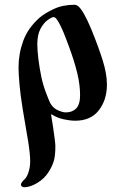

<svg xmlns="http://www.w3.org/2000/svg" viewBox="-20 -495 506 808"><path d="M58 -211Q58 -269 78 -323.5Q98 -378 147 -421Q168 -439 206 -457Q244 -475 294 -475Q307 -475 320.5 -456.5Q334 -438 346 -412.5Q358 -387 367 -365Q395 -296 412.5 -240Q430 -184 430 -139Q430 -75 396 -31Q362 13 297 13Q275 13 247.5 7Q220 1 197 -14L195 -12Q199 10 203 37.5Q207 65 210 88Q213 111 213 120Q213 163 205.5 185.5Q198 208 185 228Q168 256 137.5 274.5Q107 293 81 293Q76 293 72 289.5Q68 286 68 282Q68 277 74 269.5Q80 262 84 259Q94 249 100.5 228Q107 207 107 184Q107 154 98.5 100Q90 46 76 -33Q66 -94 62 -140Q58 -186 58 -211ZM137 -309Q137 -284 141.5 -247Q146 -210 154 -171Q161 -138 173.5 -105Q186 -72 191 -62Q203 -40 223.5 -31Q244 -22 257 -22Q284 -22 300.5 -38.5Q317 -55 317 -95Q317 -139 304.5 -190Q292 -241 268 -305Q263 -318 255.5 -338Q248 -358 239 -377.5Q230 -397 221.5 -410Q213 -423 206 -423Q198 -423 181 -411Q164 -399 150.5 -374Q137 -349 137 -309Z"/></svg>

Font: Monomakh
Style: Regular
Weight: 400
Version: Version 1.200; ttfautohint (v1.8.4.7-5d5b)